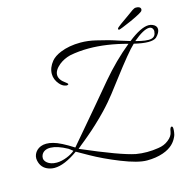

<svg xmlns="http://www.w3.org/2000/svg" viewBox="-143 -995 1365 1353"><g transform="rotate(-15 539.0 -318.5)"><path d="M801 -652C767 -663 740 -672 721 -677L637 -698C600 -707 563 -712 525 -712C469 -712 420 -703 378 -686C346 -673 323 -657 308 -639C285 -611 273 -581 273 -550C273 -523 283 -497 303 -474C316 -459 329 -451 340 -448C347 -445 355 -444 363 -447C371 -450 367 -456 352 -467C292 -508 293 -557 350 -604C374 -623 401 -636 432 -644C477 -653 523 -657 570 -657C657 -657 751 -643 850 -616C775 -555 704 -485 637 -406C585 -343 472 -210 299 -7C238 -46 191 -70 156 -79C138 -84 122 -86 107 -86C47 -86 13 -44 13 -4C13 5 15 15 18 25C29 60 54 82 94 91C103 93 112 94 121 94C169 94 227 70 294 22L379 70C436 102 503 134 581 165C659 196 720 212 764 212C808 212 847 206 882 194C949 171 975 133 988 106C995 93 998 81 999 71C1002 51 1004 26 992 26C985 26 979 37 976 59C973 81 960 100 938 117C917 134 892 144 863 148C807 157 752 157 700 148C629 134 502 87 319 8L344 -13L375 -38C380 -43 391 -51 406 -64C422 -77 434 -88 442 -95L478 -128C509 -156 526 -175 554 -203C568 -218 584 -235 601 -255C619 -275 655 -321 710 -394C795 -506 853 -577 886 -607C969 -587 1024 -587 1048 -607C1088 -646 1088 -684 1049 -700C1040 -704 1031 -706 1020 -706C983 -706 932 -681 869 -631ZM901 -622C952 -665 992 -687 1019 -687C1042 -687 1049 -667 1049 -656C1045 -601 1008 -594 901 -622ZM64 -19C87 -62 154 -64 250 -11C257 -6 267 1 280 12C251 37 194 62 146 62C83 62 58 27 58 7C58 -3 60 -12 64 -19ZM812 -729C819 -729 851 -742 908 -767C965 -793 995 -810 998 -818C1005 -831 1000 -849 966 -849C949 -849 935 -835 894 -806C873 -792 854 -778 836 -765C819 -752 809 -744 808 -742C807 -740 806 -738 806 -735C806 -731 811 -729 812 -729Z"/></g></svg>

Font: VL Great Vibes
Style: Regular
Weight: 400
Designer: Robert E. Leuschke
Foundry: Robert E. Leuschke
Version: Version 1.001